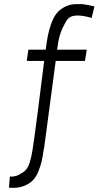

<svg xmlns="http://www.w3.org/2000/svg" viewBox="-20 -705 527 929"><path d="M191.9 15.1Q187.5 49.8 181.9 74.2Q176.3 98.6 165.5 124.8Q154.8 150.9 139.4 167Q124 183.1 99.6 193.4Q75.2 203.6 43 204.1Q40 204.1 23.4 203.1L27.8 148.9Q29.3 148.9 31.7 149.2Q34.2 149.4 35.2 149.4Q61.5 149.4 80.6 134.8Q106 123.5 117.7 97.2Q129.4 70.8 137.7 18.1Q153.8 -86.4 193.8 -410.2H109.4L117.2 -464.8H201.2Q206.1 -503.9 211.4 -531.5Q216.8 -559.1 227.3 -589.1Q237.8 -619.1 252.2 -637.9Q266.6 -656.7 289.8 -669.9Q313 -683.1 343.3 -685.1H378.9Q403.3 -682.1 437 -673.8L423.3 -618.2Q383.8 -629.9 355 -629.9Q328.6 -629.9 314.9 -619.4Q301.3 -608.9 290 -583Q265.1 -541 256.3 -464.8H399.9L391.1 -410.2H249.5L192.9 15.1Z"/></svg>

Font: Anaheim
Style: Regular
Weight: 400
Designer: vernon adams
Foundry: vernon adams
Version: Version 1.002; ttfautohint (v0.93.5-3d13) -l 8 -r 50 -G 200 